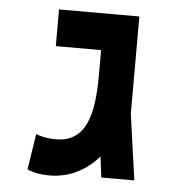

<svg xmlns="http://www.w3.org/2000/svg" viewBox="-46 -632 679 687"><g transform="rotate(5 293.0 -288.5)"><path d="M155.8 8.8C229 8.8 288.1 -23.9 332.5 -74.7L341.8 0H460.4L427.2 -235.8V-585.9H138.7V-454.1H301.3V-365.2C301.3 -225.6 278.3 -122.1 168 -122.1C135.7 -122.1 114.3 -127.4 96.2 -134.3L76.2 -5.9C102.5 5.4 127 8.8 155.8 8.8Z"/></g></svg>

Font: CaskaydiaCove Nerd Font
Style: Bold
Weight: 700
Designer: Aaron Bell
Foundry: Saja Typeworks
Version: Version 2111.1;Nerd Fonts 2.3.0